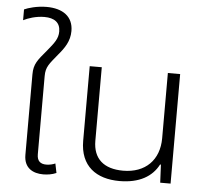

<svg xmlns="http://www.w3.org/2000/svg" viewBox="-54 -835 987 903"><g transform="rotate(5 439.5 -384.0)"><path d="M182 9C201 9 224 6 244 -3L235 -47C224 -42 208 -38 193 -38C165 -38 149 -51 149 -83V-452C149 -496 165 -511 203 -558C232 -592 256 -626 256 -674C256 -743 206 -777 130 -777C84 -777 42 -764 25 -756V-705C46 -716 84 -729 124 -729C171 -729 199 -709 199 -667C199 -633 182 -612 150 -573C109 -524 91 -505 91 -455V-75C91 -12 135 9 182 9Z M542 9C636 9 696 -27 726 -85H730L734 0H783V-517H725V-209C725 -106 660 -41 555 -41C464 -41 413 -85 413 -170V-517H356V-165C356 -45 433 9 542 9Z"/></g></svg>

Font: Noto Sans Thai UI Light
Style: Regular
Weight: 300
Designer: Monotype Design Team
Foundry: Monotype Imaging Inc.
Version: Version 2.000